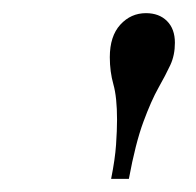

<svg xmlns="http://www.w3.org/2000/svg" viewBox="-20 -710 298 292"><path d="M176 -438H149Q155 -468 156.5 -490Q158 -512 158 -528Q158 -562 152.5 -581.5Q147 -601 147 -623Q147 -655 163 -672.5Q179 -690 202 -690Q222 -690 234 -678Q246 -666 246 -645Q246 -626 239 -611Q232 -596 221 -576.5Q210 -557 198 -524.5Q186 -492 176 -438Z"/></svg>

Font: Inria Serif
Style: Italic
Weight: 400
Italic angle: -10°
Designer: Black Foundry Team
Foundry: Black Foundry
Version: Version 1.000; ttfautohint (v1.8.3)